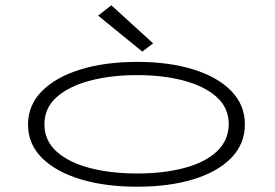

<svg xmlns="http://www.w3.org/2000/svg" viewBox="-20 -698 1040 726"><path d="M499 8Q378 8 285 -20Q192 -48 139 -100.5Q86 -153 86 -227Q86 -301 139 -354Q192 -407 285 -435.5Q378 -464 499 -464Q619 -464 711 -435.5Q803 -407 854.5 -354Q906 -301 906 -228Q906 -154 854.5 -101Q803 -48 711 -20Q619 8 499 8ZM499 -42Q597 -42 675.5 -62.5Q754 -83 799 -124.5Q844 -166 845 -228Q845 -290 799.5 -331Q754 -372 675.5 -393Q597 -414 499 -414Q400 -414 320.5 -393Q241 -372 194.5 -331Q148 -290 148 -228Q148 -166 194.5 -124.5Q241 -83 320.5 -62.5Q400 -42 499 -42ZM518 -503 351 -639 401 -678 559 -534Z"/></svg>

Font: Inconsolata UltraExpanded Light
Style: Regular
Weight: 300
Width: 9
Monospace: yes
Designer: Raph Levien, Cyreal, Brenton Simpson
Foundry: Raph Levien, Cyreal, Google
Version: Version 3.001; ttfautohint (v1.8.2.53-6de2)